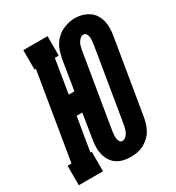

<svg xmlns="http://www.w3.org/2000/svg" viewBox="-203 -856 895 975"><g transform="rotate(-30 245.0 -368.5)"><path d="M279 8Q257 8 236 3Q215 -2 198 -13.5Q181 -25 170 -43Q159 -61 154 -81Q149 -101 149.5 -123.5Q150 -146 154 -168L177 -311H144L111 -114H119V0H-23V-114H0L84 -621H76V-735H218V-621H195L163 -424H196L225 -602Q229 -620 234.5 -638.5Q240 -657 250.5 -674Q261 -691 276 -705Q291 -719 309 -727.5Q327 -736 345.5 -740.5Q364 -745 383 -745Q405 -745 425.5 -739Q446 -733 463.5 -721.5Q481 -710 492 -692Q503 -674 508 -654Q513 -634 512.5 -611.5Q512 -589 508 -567L436 -133Q433 -115 427 -96.5Q421 -78 411 -61Q401 -44 386 -30.5Q371 -17 353.5 -8Q336 1 317 4.5Q298 8 279 8ZM282 -84Q292 -84 301 -91.5Q310 -99 315 -108.5Q320 -118 323 -128Q326 -138 328 -148L400 -582Q401 -593 402 -603.5Q403 -614 402 -624Q401 -634 395 -642.5Q389 -651 379 -651Q369 -651 360.5 -643.5Q352 -636 346.5 -626.5Q341 -617 338.5 -607Q336 -597 334 -587L262 -153Q261 -142 260 -131.5Q259 -121 260 -111.5Q261 -102 266 -93Q271 -84 282 -84Z"/></g></svg>

Font: Iosevka Curly Slab HvObl
Style: Regular
Weight: 900
Italic angle: -9°
Monospace: yes
Designer: Belleve Invis
Foundry: Belleve Invis
Version: Version 11.1.0; ttfautohint (v1.8.3)